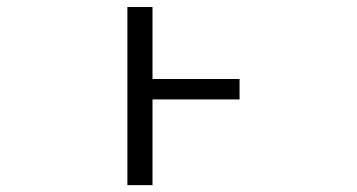

<svg xmlns="http://www.w3.org/2000/svg" viewBox="-20 -540 1040 560"><path d="M678.7 -309.6V-250H424.8V0H351.6V-519.5H424.8V-309.6Z"/></svg>

Font: GenEi Gothic M SemiLight
Style: Regular
Weight: 350
Designer: o_tamon (Modified); [Source Han Sans]
Ryoko NISHIZUKA  (kana & ideographs); Paul D. Hunt (Latin, Greek & Cyrillic); Wenl
Version: Version 1.1a;Original Version 1.004